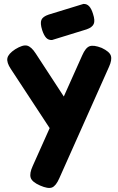

<svg xmlns="http://www.w3.org/2000/svg" viewBox="-20 -730 599 974"><path d="M183 211Q142 193 135.5 171Q129 149 146 112L397 -449Q414 -488 434.5 -495.5Q455 -503 496 -487Q536 -468 542.5 -447Q549 -426 533 -391L281 174Q264 213 244 221Q224 229 183 211ZM270 -22 35 -380Q13 -413 17.5 -435Q22 -457 57 -480Q96 -504 117.5 -498.5Q139 -493 161 -459L334 -194ZM244 -527Q226 -526 214.5 -538Q203 -550 194 -577Q183 -612 190 -629Q197 -646 227 -656L403 -710Q420 -711 432 -698.5Q444 -686 452 -659Q463 -626 455.5 -608.5Q448 -591 419 -581Z"/></svg>

Font: Fredoka Light SemiBold
Style: Regular
Weight: 600
Version: Version 2.001